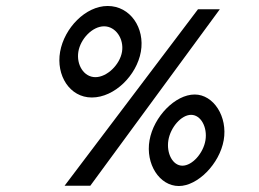

<svg xmlns="http://www.w3.org/2000/svg" viewBox="-20 -611 865 642"><path d="M328 -523C367 -523 395 -481 388 -438C381 -395 338 -353 299 -353C260 -353 235 -395 242 -438C249 -481 289 -523 328 -523ZM287 -285C363 -285 437 -359 451 -438C465 -517 416 -591 340 -591C266 -591 195 -517 181 -438C167 -359 213 -285 287 -285ZM619 -227C652 -227 674 -185 667 -142C660 -99 623 -57 590 -57C557 -57 536 -99 543 -142C550 -185 586 -227 619 -227ZM578 11C641 11 714 -63 728 -142C742 -221 694 -295 631 -295C566 -295 494 -221 480 -142C466 -63 513 11 578 11ZM715 -580H642L196 10H282Z"/></svg>

Font: Charger Monospace
Style: Regular
Weight: 400
Designer: Jasper
Foundry: Cannot Into Space Fonts
Version: Version 0.980